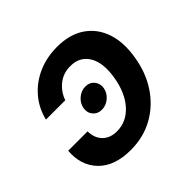

<svg xmlns="http://www.w3.org/2000/svg" viewBox="-143 -704 864 864"><g transform="rotate(-45 289.5 -271.5)"><path d="M228.5 10.7Q125.5 10.7 72.5 -44.4Q19.5 -99.6 26.9 -186.5H149.9Q150.9 -142.6 176.3 -117.7Q201.7 -92.8 244.1 -92.8Q304.7 -92.8 348.4 -140.9Q392.1 -189 405.8 -272.5Q419.4 -355.5 391.1 -402.3Q362.8 -449.2 303.2 -449.2Q256.8 -449.2 224.4 -422.6Q191.9 -396 178.2 -356.4H55.2Q69.3 -415.5 107.2 -459.7Q145 -503.9 200.2 -528.3Q255.4 -552.7 321.8 -552.7Q401.9 -552.7 454.6 -516.8Q507.3 -481 528.6 -417.5Q549.8 -354 535.6 -270.5Q522.5 -188 480.5 -124.5Q438.5 -61 374 -25.1Q309.6 10.7 228.5 10.7ZM264.6 -209.5Q238.3 -209.5 222.7 -228Q207 -246.6 211.4 -272.9Q215.8 -299.3 237.5 -317.9Q259.3 -336.4 285.6 -336.4Q312.5 -336.4 327.9 -317.9Q343.3 -299.3 339.4 -272.9Q335 -246.6 313.2 -228Q291.5 -209.5 264.6 -209.5Z"/></g></svg>

Font: Inter Semi Bold
Style: Italic
Weight: 600
Italic angle: -9.39999°
Designer: Rasmus Andersson
Foundry: rsms
Version: Version 4.000;git-3c8e0fc